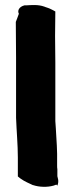

<svg xmlns="http://www.w3.org/2000/svg" viewBox="-20 -746 284 753"><path d="M42 -660C42 -615 43 -567 43 -521V-284C45 -230 50 -178 50 -128V-54L60 -46C78 -33 95 -27 109 -20H110C134 -12 165 -11 190 -18L201 -22L205 -18C213 -37 205 -51 205 -55V-82C204 -87 204 -92 204 -97V-143C204 -165 202 -185 201 -207L199 -242C198 -252 198 -258 197 -271V-501C197 -535 196 -572 196 -605C196 -637 197 -669 197 -701L184 -708C169 -716 160 -717 154 -720C129 -729 103 -726 83 -725H76C56 -720 47 -705 54 -692C50 -682 46 -669 42 -660Z"/></svg>

Font: Hussar Pisanka
Style: Blk
Weight: 700
Designer: Robert Jablonski
Foundry: Cannot Into Space Fonts
Version: Version 1.070